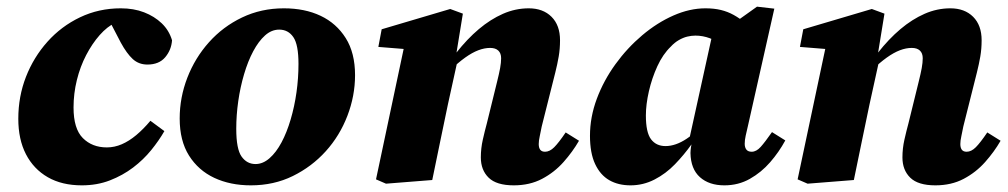

<svg xmlns="http://www.w3.org/2000/svg" viewBox="-20 -541 3030 577"><path d="M226 16Q166 16 123.5 -8.5Q81 -33 58 -77.5Q35 -122 35 -184Q35 -251 58 -310Q81 -369 122.5 -415.5Q164 -462 220.5 -489Q277 -516 343 -516Q382 -516 413 -504Q444 -492 466 -471Q488 -450 497 -420Q495 -391 476.5 -369Q458 -347 423 -347Q397 -347 379 -363.5Q361 -380 343 -413L305 -486H359V-473H327Q302 -461 279.5 -435.5Q257 -410 239 -375.5Q221 -341 211 -300.5Q201 -260 201 -218Q201 -154 229 -126Q257 -98 301 -98Q324 -98 346 -107.5Q368 -117 389.5 -135Q411 -153 432 -178L474 -147Q458 -119 434.5 -90Q411 -61 380 -37.5Q349 -14 310.5 1Q272 16 226 16Z M734 16Q672 16 624 -6.5Q576 -29 548 -73.5Q520 -118 520 -185Q520 -248 543 -307.5Q566 -367 608 -414Q650 -461 707.5 -488.5Q765 -516 833 -516Q896 -516 943.5 -493.5Q991 -471 1019 -426.5Q1047 -382 1047 -315Q1047 -253 1024 -193Q1001 -133 959 -86.5Q917 -40 860 -12Q803 16 734 16ZM748 -48Q770 -48 790 -65.5Q810 -83 826 -113Q842 -143 853.5 -182Q865 -221 871 -263.5Q877 -306 877 -349Q877 -407 861.5 -429.5Q846 -452 819 -452Q796 -452 776.5 -434.5Q757 -417 741 -387Q725 -357 713.5 -318Q702 -279 696 -237Q690 -195 690 -154Q690 -93 706 -70.5Q722 -48 748 -48Z M1140 11 1110 -2 1199 -422 1254 -389 1117 -400 1127 -453 1333 -514 1371 -500 1349 -365 1355 -359 1326 -227Q1314 -171 1302.5 -114Q1291 -57 1279 0ZM1524 16Q1472 16 1448.5 -7Q1425 -30 1425 -68Q1425 -95 1431 -121.5Q1437 -148 1443 -170L1474 -296Q1480 -320 1483 -336.5Q1486 -353 1486 -366Q1486 -381 1477.5 -389Q1469 -397 1453 -397Q1436 -397 1417.5 -390Q1399 -383 1378 -368Q1357 -353 1332 -329L1329 -382H1351Q1384 -424 1419 -453.5Q1454 -483 1491.5 -499.5Q1529 -516 1569 -516Q1612 -516 1637.5 -490.5Q1663 -465 1663 -420Q1663 -394 1659 -371Q1655 -348 1649 -324L1608 -161Q1605 -145 1602 -131.5Q1599 -118 1599 -108Q1599 -97 1603.5 -91Q1608 -85 1618 -85Q1632 -85 1645.5 -98.5Q1659 -112 1680 -143L1720 -118Q1701 -85 1673.5 -54Q1646 -23 1609 -3.5Q1572 16 1524 16Z M1875 16Q1838 16 1811 0.5Q1784 -15 1768.5 -48Q1753 -81 1753 -133Q1753 -189 1773.5 -244Q1794 -299 1829.5 -348Q1865 -397 1910 -435Q1955 -473 2004 -494.5Q2053 -516 2100 -516Q2126 -516 2146.5 -511Q2167 -506 2185 -496Q2203 -486 2220 -472L2159 -399Q2135 -418 2113.5 -426Q2092 -434 2070 -434Q2058 -434 2045.5 -431Q2033 -428 2020 -420.5Q2007 -413 1996 -401Q1972 -378 1955.5 -342Q1939 -306 1930 -266.5Q1921 -227 1921 -194Q1921 -143 1936.5 -122.5Q1952 -102 1980 -102Q1995 -102 2011 -107.5Q2027 -113 2043.5 -124Q2060 -135 2077 -151L2080 -107H2058Q2036 -76 2008.5 -47.5Q1981 -19 1947 -1.5Q1913 16 1875 16ZM2157 16Q2111 16 2083.5 -8.5Q2056 -33 2055 -81Q2055 -86 2055.5 -90Q2056 -94 2056.5 -98.5Q2057 -103 2058 -107H2048L2123 -448L2154 -449L2255 -521L2307 -515L2228 -164Q2224 -147 2221 -133.5Q2218 -120 2218 -109Q2218 -98 2223 -91.5Q2228 -85 2239 -85Q2253 -85 2266 -99.5Q2279 -114 2300 -144L2340 -119Q2321 -84 2294.5 -53.5Q2268 -23 2233.5 -3.5Q2199 16 2157 16Z M2407 11 2377 -2 2466 -422 2521 -389 2384 -400 2394 -453 2600 -514 2638 -500 2616 -365 2622 -359 2593 -227Q2581 -171 2569.5 -114Q2558 -57 2546 0ZM2791 16Q2739 16 2715.5 -7Q2692 -30 2692 -68Q2692 -95 2698 -121.5Q2704 -148 2710 -170L2741 -296Q2747 -320 2750 -336.5Q2753 -353 2753 -366Q2753 -381 2744.5 -389Q2736 -397 2720 -397Q2703 -397 2684.5 -390Q2666 -383 2645 -368Q2624 -353 2599 -329L2596 -382H2618Q2651 -424 2686 -453.5Q2721 -483 2758.5 -499.5Q2796 -516 2836 -516Q2879 -516 2904.5 -490.5Q2930 -465 2930 -420Q2930 -394 2926 -371Q2922 -348 2916 -324L2875 -161Q2872 -145 2869 -131.5Q2866 -118 2866 -108Q2866 -97 2870.5 -91Q2875 -85 2885 -85Q2899 -85 2912.5 -98.5Q2926 -112 2947 -143L2987 -118Q2968 -85 2940.5 -54Q2913 -23 2876 -3.5Q2839 16 2791 16Z"/></svg>

Font: Source Serif 4 ExtraBold
Style: Italic
Weight: 800
Italic angle: -12°
Designer: Frank Grießhammer
Foundry: Adobe Systems Incorporated
Version: Version 4.004;hotconv 1.0.116;makeotfexe 2.5.65601